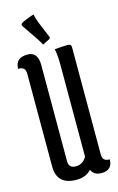

<svg xmlns="http://www.w3.org/2000/svg" viewBox="-130 -899 593 962"><g transform="rotate(-15 167.0 -418.0)"><path d="M213 -568Q213 -617 206 -650Q240 -654 275 -654Q292 -654 292 -639V-85Q292 -64 300 -55Q308 -46 329 -46Q330 -20 315.5 -5Q301 10 274 10Q232 10 220 -21Q192 10 143 10Q41 10 41 -86V-565Q41 -586 32.5 -594.5Q24 -603 3 -603Q3 -660 67 -660Q120 -660 120 -591V-92Q120 -56 156.5 -56Q193 -56 213 -91ZM195 -720Q197 -717 197 -713Q197 -709 192 -706L156 -688Q149 -701 138 -718L80 -803Q77 -808 77 -812Q77 -819 102.5 -829.5Q128 -840 138 -843L148 -846Q152 -823 161 -802Z"/></g></svg>

Font: Medula One
Style: Regular
Weight: 400
Designer: Luciano Vergara
Foundry: Luciano Vergara
Version: Version 1.002